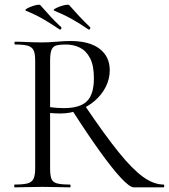

<svg xmlns="http://www.w3.org/2000/svg" viewBox="-20 -804 725 824"><path d="M359 -678Q324 -702 290.5 -721Q257 -740 213 -758Q207 -761 215 -766Q223 -771 236.5 -776Q250 -781 262 -783Q274 -785 277 -782Q298 -758 319.5 -735Q341 -712 367 -687Q369 -684 366 -679.5Q363 -675 359 -678ZM235 -678Q200 -702 166.5 -721.5Q133 -741 91 -758Q86 -761 93.5 -766Q101 -771 114.5 -776Q128 -781 139 -783Q150 -785 153 -782Q174 -758 195.5 -734.5Q217 -711 243 -687Q245 -684 242 -679.5Q239 -675 235 -678ZM554 0Q537 0 499.5 -40Q462 -80 408.5 -154.5Q355 -229 289 -332L345 -350Q430 -224 489.5 -150.5Q549 -77 594.5 -44.5Q640 -12 682 -12Q685 -12 685 -6Q685 0 682 0Q632 0 600.5 0Q569 0 554 0ZM282 -628Q364 -628 407.5 -594.5Q451 -561 451 -503Q451 -465 434 -431.5Q417 -398 388 -372.5Q359 -347 320.5 -332Q282 -317 240 -317Q230 -317 217.5 -317.5Q205 -318 195 -319V-81Q195 -52 200.5 -37Q206 -22 224.5 -17Q243 -12 280 -12Q283 -12 283 -6Q283 0 280 0Q256 0 226.5 -1Q197 -2 162 -2Q129 -2 98.5 -1Q68 0 43 0Q41 0 41 -6Q41 -12 43 -12Q80 -12 98.5 -17Q117 -22 124 -37Q131 -52 131 -81V-544Q131 -573 124.5 -587.5Q118 -602 100 -607.5Q82 -613 45 -613Q42 -613 42 -619Q42 -625 45 -625Q69 -625 99 -623.5Q129 -622 162 -622Q188 -622 223 -625Q258 -628 282 -628ZM383 -468Q383 -523 366.5 -554.5Q350 -586 323 -599.5Q296 -613 261 -613Q237 -613 222 -609Q207 -605 201 -590Q195 -575 195 -542V-344Q209 -342 225 -341Q241 -340 254 -340Q323 -340 353 -369.5Q383 -399 383 -468Z"/></svg>

Font: Cormorant Light
Style: Regular
Weight: 400
Version: Version 4.000